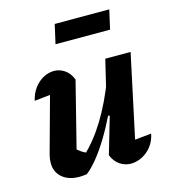

<svg xmlns="http://www.w3.org/2000/svg" viewBox="-109 -805 798 901"><g transform="rotate(-15 290.5 -355.0)"><path d="M267 -441 184 -112 173 -136Q188 -120 205 -108.5Q222 -97 240 -92L214 -86Q271 -138 320.5 -218.5Q370 -299 412 -410L425 -359Q400 -297 372 -240Q344 -183 315 -135.5Q286 -88 257.5 -53Q229 -18 203 2Q184 5 167 5Q115 5 84 -21.5Q53 -48 53 -92Q53 -112 58 -131L150 -466L216 -410Q171 -406 132 -402Q93 -398 56 -394Q64 -429 83 -454Q102 -479 127 -492.5Q152 -506 179 -506Q206 -506 230 -490Q254 -474 267 -441ZM326 -57 378 -235 365 -240 427 -499H550L450 -31L425 -92Q457 -95 485.5 -98Q514 -101 544 -104Q537 -69 517.5 -44Q498 -19 471 -5.5Q444 8 417 8Q388 8 363.5 -8.5Q339 -25 326 -57ZM219 -625 240 -718H505L484 -625Z"/></g></svg>

Font: Piazzolla Thin ExtraBold
Style: Italic
Weight: 800
Italic angle: -11.3°
Version: Version 2.005